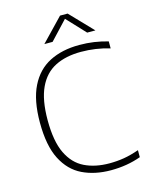

<svg xmlns="http://www.w3.org/2000/svg" viewBox="-138 -1030 874 1126"><g transform="rotate(-15 299.5 -467.0)"><path d="M394 9Q296.5 9 221.8 -27Q147 -63 104.8 -145.8Q62.5 -228.5 62.5 -369Q62.5 -503.5 104 -587.2Q145.5 -671 221.8 -710Q298 -749 402.5 -749Q450 -749 492 -742.8Q534 -736.5 576 -724.5V-682Q492 -707.5 402 -707.5Q310 -707.5 244.8 -674.5Q179.5 -641.5 144.8 -567.5Q110 -493.5 110 -371Q110 -242.5 145.5 -168.8Q181 -95 245.2 -63.8Q309.5 -32.5 395.5 -32.5Q441.5 -32.5 483.8 -39.5Q526 -46.5 576 -64V-21.5Q492.5 9 394 9ZM207 -807 339 -944.5H385L517 -807H467L362 -919L257 -807Z"/></g></svg>

Font: Encode Sans Semi Expanded ExtraLight
Style: Regular
Weight: 200
Width: 6
Designer: Multiple Designers
Foundry: Impallari Type
Version: Version 3.000; ttfautohint (v1.8.3) -l 8 -r 50 -G 200 -x 14 